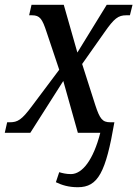

<svg xmlns="http://www.w3.org/2000/svg" viewBox="-37 -556 575 804"><path d="M289 228C374 228 406 165 442 -44H425C392 -44 381 -58 362 -116L307 -288L400 -420C441 -479 458 -492 492 -492H507L518 -536H410L287 -336L230 -536H95L85 -492H97C130 -492 140 -477 158 -422L211 -264L97 -112C54 -54 37 -44 4 -44H-7L-17 0H90L228 -217L289 0H383C354 113 308 173 260 173C240 173 224 169 211 165L197 207C222 219 250 228 289 228Z"/></svg>

Font: Noto Serif Condensed Medium
Style: Italic
Weight: 500
Width: 3
Italic angle: -12°
Designer: Monotype Design Team
Foundry: Monotype Imaging Inc.
Version: Version 2.013